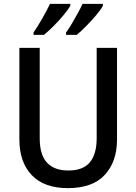

<svg xmlns="http://www.w3.org/2000/svg" viewBox="-20 -1054 704 991"><path d="M584 -334Q584 -220 521 -151.5Q458 -83 330 -83Q208 -83 144 -150Q80 -217 80 -335V-807H185V-340Q185 -255 222.5 -214.5Q260 -174 333 -174Q409 -174 444 -216.5Q479 -259 479 -341V-807H584ZM511 -1024Q501 -1005 477 -976.5Q453 -948 425.5 -920Q398 -892 376 -874H321V-886Q336 -907 352 -934Q368 -961 382.5 -987.5Q397 -1014 406 -1034H511ZM343 -1024Q332 -1005 309 -977Q286 -949 258 -921Q230 -893 207 -874H153V-886Q175 -918 199.5 -961Q224 -1004 238 -1034H343Z"/></svg>

Font: Noto Sans Telugu UI SemiCondensed Medium
Style: Regular
Weight: 500
Width: 4
Designer: Jelle Bosma - Monotype Design Team
Foundry: Monotype Imaging Inc.
Version: Version 2.005; ttfautohint (v1.8.4.7-5d5b)